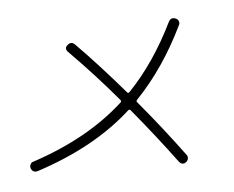

<svg xmlns="http://www.w3.org/2000/svg" viewBox="-54 -810 1108 909"><g transform="rotate(5 500.0 -355.5)"><path d="M158 31Q136 42 123 22Q118 14 120.5 3.5Q123 -7 132 -11Q378 -143 519 -326Q524 -332 518 -338Q390 -445 250 -544Q231 -558 246 -576Q262 -595 281 -581Q401 -496 546 -377Q552 -372 557 -379Q656 -526 714 -727Q721 -750 745 -745Q755 -743 760.5 -734.5Q766 -726 763 -716Q704 -507 597 -347Q591 -339 598 -334Q728 -225 852 -107Q860 -100 860 -90Q860 -80 853 -72Q837 -55 818 -72Q702 -182 570 -294Q565 -299 559 -293Q415 -106 158 31Z"/></g></svg>

Font: Rounded Mplus 1c Light
Style: Regular
Weight: 300
Version: Version 1.059.20150529